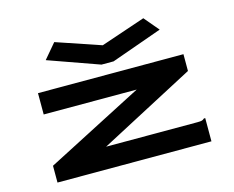

<svg xmlns="http://www.w3.org/2000/svg" viewBox="-98 -841 1196 983"><g transform="rotate(-15 500.0 -349.5)"><path d="M92 -89 607 -355H114V-468H885V-379L380 -113H864Q881 -113 888 -115Q895 -117 901 -123H908V0H92ZM262 -699 498 -619 734 -699 800 -621 530 -525H466L196 -621Z"/></g></svg>

Font: Inconsolata UltraExpanded ExtraBold
Style: Regular
Weight: 800
Width: 9
Monospace: yes
Designer: Raph Levien, Cyreal, Brenton Simpson
Foundry: Raph Levien, Cyreal, Google
Version: Version 3.001; ttfautohint (v1.8.2.53-6de2)